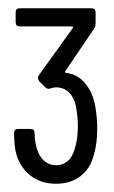

<svg xmlns="http://www.w3.org/2000/svg" viewBox="-20 -900 277 466"><path d="M16 -544Q14 -566 14 -577Q14 -587 24 -587H54Q64 -587 64 -577Q64 -568 66 -554Q70 -529 83 -514Q96 -499 116 -499Q149 -499 161 -537Q169 -563 169 -593Q169 -618 164 -643Q159 -665 146.5 -676.5Q134 -688 116 -688Q112 -688 104 -686Q100 -684 96.5 -684.5Q93 -685 90 -688L75 -703Q70 -710 74 -717L156 -831Q158 -833 157 -834.5Q156 -836 154 -836H28Q18 -836 18 -846V-870Q18 -880 28 -880H202Q212 -880 212 -870V-843Q212 -835 208 -830L139 -728Q137 -726 138 -724.5Q139 -723 141 -723Q168 -720 186.5 -698Q205 -676 211 -643Q216 -615 216 -587Q216 -552 208 -525Q200 -492 176 -473Q152 -454 116 -454Q75 -454 48 -479Q21 -504 16 -544Z"/></svg>

Font: Barlow Condensed
Style: Regular
Weight: 400
Width: 3
Designer: Jeremy Tribby
Foundry: Tribby Type
Version: Version 1.500